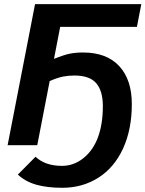

<svg xmlns="http://www.w3.org/2000/svg" viewBox="-20 -708 709 936"><path d="M150.9 -688H668.9L647.5 -577.1H273.4L243.2 -420.9Q292.5 -440.9 321.3 -446.5Q350.1 -452.1 384.8 -452.1Q499.5 -452.1 561 -386Q622.6 -319.8 622.6 -200.7Q622.6 -77.1 580.1 15.6Q537.6 108.4 460 158Q382.3 207.5 283.7 207.5Q210.4 207.5 157.5 192.6Q104.5 177.7 66.9 143.1L153.3 56.2Q200.2 100.6 282.2 100.6Q339.8 100.6 387 62.7Q434.1 24.9 457.8 -39.3Q481.4 -103.5 481.4 -190.9Q481.4 -264.6 449.2 -302.2Q417 -339.8 343.3 -339.8Q313 -339.8 287.4 -334.7Q261.7 -329.6 222.2 -313L161.6 0H17.1Z"/></svg>

Font: Liberation Sans
Style: Bold Italic
Weight: 700
Italic angle: -12°
Designer: Steve Matteson
Foundry: Ascender Corporation
Version: Version 2.1.5